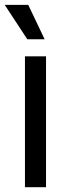

<svg xmlns="http://www.w3.org/2000/svg" viewBox="-27 -781 290 801"><path d="M77.1 0V-545.9H165V0ZM86.9 -617.2 -7.3 -760.7H90.8L159.2 -617.2Z"/></svg>

Font: Inter-Regular
Style: Regular
Weight: 400
Designer: Rasmus Andersson
Foundry: rsms
Version: Version 4.000;git-a52131595